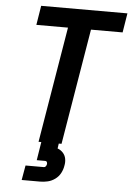

<svg xmlns="http://www.w3.org/2000/svg" viewBox="-62 -780 712 1040"><g transform="rotate(5 294.0 -260.5)"><path d="M169 0H294L399 -630H571L588 -735H119L102 -630H274ZM96 214H196Q217 214 238 209Q259 204 277.5 190.5Q296 177 306.5 157Q317 137 320 116Q324 97 320.5 78.5Q317 60 304.5 46.5Q292 33 275 27L279 0H184L168 100H215Q221 100 223.5 105.5Q226 111 225 117Q224 123 220 128.5Q216 134 210 134H110Z"/></g></svg>

Font: Iosevka Sparkle Oblique
Style: Bold
Weight: 700
Italic angle: -9°
Designer: Belleve Invis
Foundry: Belleve Invis
Version: Version 4.5.0; ttfautohint (v1.8.3)